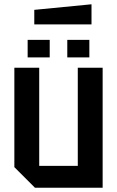

<svg xmlns="http://www.w3.org/2000/svg" viewBox="-20 -876 546 896"><path d="M459 -560V0H143L47 -96V-560H163V-102H343V-560ZM109 -608V-690H212V-608ZM294 -608V-690H397V-608ZM140 -762V-830L407 -856V-762Z"/></svg>

Font: Tektur SemiCondensed Medium
Style: Regular
Weight: 500
Width: 4
Designer: Adam Jagosz
Foundry: Adam Jagosz
Version: Version 1.005;gftools[0.9.30]